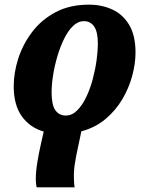

<svg xmlns="http://www.w3.org/2000/svg" viewBox="-20 -566 635 826"><path d="M138 240Q136 233 135 224Q134 215 134 206Q134 174 140 136Q146 98 155 58L168 0Q109 -17 74 -65.5Q39 -114 39 -195Q39 -253 58.5 -314Q78 -375 118 -428Q158 -481 219 -513.5Q280 -546 363 -546Q418 -546 463.5 -525Q509 -504 536 -458.5Q563 -413 563 -340Q563 -293 549 -240.5Q535 -188 506.5 -139.5Q478 -91 434 -54Q390 -17 330 -1L315 70Q307 106 302 138Q297 170 298 199Q298 224 301 240ZM263 -69Q290 -69 312 -91Q334 -113 351 -148.5Q368 -184 379 -225.5Q390 -267 395.5 -307Q401 -347 401 -377Q401 -429 385 -452Q369 -475 341 -475Q316 -475 294.5 -454.5Q273 -434 256 -399.5Q239 -365 227 -324.5Q215 -284 208.5 -243Q202 -202 202 -169Q202 -115 218 -92Q234 -69 263 -69Z"/></svg>

Font: Noto Serif SemiCondensed ExtraBold
Style: Italic
Weight: 800
Width: 4
Italic angle: -12°
Designer: Monotype Design Team
Foundry: Monotype Imaging Inc.
Version: Version 2.014; ttfautohint (v1.8.4.7-5d5b)